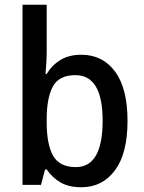

<svg xmlns="http://www.w3.org/2000/svg" viewBox="-20 -780 606 810"><path d="M177 -568Q177 -541 175.5 -515Q174 -489 172 -468H177Q199 -505 235 -527Q271 -549 323 -549Q413 -549 465.5 -478Q518 -407 518 -270Q518 -133 465 -61.5Q412 10 323 10Q270 10 235 -10.5Q200 -31 177 -65H170L153 0H75V-760H177ZM298 -463Q229 -463 203 -415Q177 -367 177 -277V-264Q177 -171 204 -123Q231 -75 300 -75Q413 -75 413 -271Q413 -463 298 -463Z"/></svg>

Font: Noto Sans Lao UI SemCond Med
Style: Regular
Weight: 500
Width: 4
Designer: Monotype Design Team
Foundry: Monotype Imaging Inc.
Version: Version 2.000; ttfautohint (v1.8.4.7-5d5b)